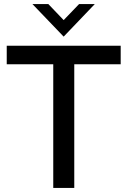

<svg xmlns="http://www.w3.org/2000/svg" viewBox="-20 -921 626 941"><path d="M344 0H241V-606H13V-697H571.5V-606H344ZM292 -741.5 139 -901H217L292 -822.5L367.5 -901H444.5Z"/></svg>

Font: Acari Sans Neue SemiBold
Style: Regular
Weight: 600
Designer: Alfredo Marco Pradil (font), Cristiano Sobral (main changes)
Foundry: Hanken Design Co. (font), Cristiano Sobral (main changes)
Version: Version 2.459;March 19, 2022;FontCreator 14.0.0.2808 64-bit;